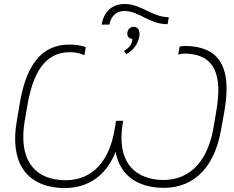

<svg xmlns="http://www.w3.org/2000/svg" viewBox="-20 -934 1172 960"><path d="M272 5C403 16 506 -43 558 -175C578 -66 654 -6 768 4C929 18 1049 -77 1085 -284L1102 -378C1139 -589 1082 -690 934 -703C913 -705 892 -704 878 -701L871 -661C884 -666 907 -667 926 -665C1050 -654 1094 -563 1061 -375L1047 -293C1014 -107 911 -24 772 -35C638 -48 568 -139 592 -306L596 -330H560L553 -286C522 -103 419 -22 281 -34C143 -46 72 -146 104 -332L118 -413C151 -601 226 -683 350 -672C369 -670 390 -664 402 -658L409 -698C396 -703 376 -708 355 -710C207 -723 117 -635 80 -424L64 -329C28 -123 111 -9 272 5ZM488 -811H527C534 -850 559 -879 602 -879C676 -879 725 -813 818 -813L824 -848C741 -848 686 -914 604 -914C545 -914 501 -882 488 -811ZM600 -680 611 -663C645 -680 670 -714 676 -749C682 -777 672 -797 652 -800C634 -801 620 -790 617 -772C614 -754 623 -741 642 -739C641 -715 626 -693 600 -680Z"/></svg>

Font: Fixel Display 20240404 ExLight
Style: Italic
Weight: 200
Italic angle: -10°
Designer: AlfaBravo + MacPaw
Foundry: Kyrylo Tkachov, Marchela Mozhyna, Serhii Makarenko, Maria Weinstein, Zakhar Kryvoshyya
Version: Version 1.211;Glyphs 3.2 (3225)